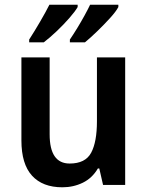

<svg xmlns="http://www.w3.org/2000/svg" viewBox="-20 -786 626 816"><path d="M512 -542V0H418L402 -70H396Q372 -29 332 -9.5Q292 10 245 10Q161 10 116 -39.5Q71 -89 71 -189V-542H191V-215Q191 -91 276 -91Q343 -91 367.5 -137Q392 -183 392 -271V-542ZM483 -756Q473 -737 447.5 -709Q422 -681 392.5 -652.5Q363 -624 341 -606H277V-618Q292 -640 308.5 -667Q325 -694 339.5 -720.5Q354 -747 363 -766H483ZM310 -756Q299 -737 274.5 -709Q250 -681 220.5 -653Q191 -625 166 -606H104V-618Q126 -652 150.5 -694Q175 -736 190 -766H310Z"/></svg>

Font: Noto Sans Tamil SemiCondensed SemiBold
Style: Regular
Weight: 600
Width: 4
Designer: Jelle Bosma - Monotype Design Team
Foundry: Monotype Imaging Inc.
Version: Version 2.004; ttfautohint (v1.8.4.7-5d5b)